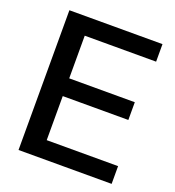

<svg xmlns="http://www.w3.org/2000/svg" viewBox="-128 -803 827 905"><g transform="rotate(20 285.0 -350.5)"><path d="M66 -701H533V-613H175V-399H504V-310H175V-89H533V0H66Z"/></g></svg>

Font: LT Superior Semi-bold
Style: Regular
Weight: 600
Designer: Daniel Lyons
Foundry: LyonsType
Version: Version 1.0